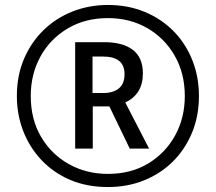

<svg xmlns="http://www.w3.org/2000/svg" viewBox="-20 -744 870 774"><path d="M415 10Q330 10 262.5 -19Q195 -48 147 -99Q99 -150 73.5 -216Q48 -282 48 -357Q48 -439 76.5 -506Q105 -573 155 -622Q205 -671 272 -697.5Q339 -724 415 -724Q496 -724 563.5 -696Q631 -668 680 -618Q729 -568 755.5 -501Q782 -434 782 -357Q782 -277 754.5 -210Q727 -143 677.5 -93.5Q628 -44 561 -17Q494 10 415 10ZM415 -43Q508 -43 577.5 -85Q647 -127 686 -198Q725 -269 725 -357Q725 -448 684.5 -519Q644 -590 574 -630.5Q504 -671 415 -671Q323 -671 252.5 -629Q182 -587 143 -516Q104 -445 104 -357Q104 -263 145.5 -192.5Q187 -122 257.5 -82.5Q328 -43 415 -43ZM283 -145V-574H400Q475 -574 515.5 -543Q556 -512 556 -448Q556 -364 485 -331L581 -145H503L421 -315H354V-145ZM396 -369Q436 -369 459 -387.5Q482 -406 482 -445Q482 -516 396 -516H353V-369Z"/></svg>

Font: Noto Sans Ethiopic ExtraCondensed
Style: Regular
Weight: 400
Width: 2
Designer: Monotype Design Team
Foundry: Monotype Imaging Inc.
Version: Version 2.102; ttfautohint (v1.8.4.7-5d5b)